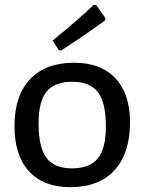

<svg xmlns="http://www.w3.org/2000/svg" viewBox="-20 -768 598 796"><path d="M369 -748 379 -747 417 -693 415 -683Q336 -625 234 -559L224 -560L198 -600Q303 -685 369 -748ZM288 -508Q398 -508 458.5 -443.5Q519 -379 519 -262Q519 -132 454.5 -62Q390 8 271 8Q160 8 100 -58Q40 -124 40 -245Q40 -371 104.5 -439.5Q169 -508 288 -508ZM279 -429Q207 -429 173.5 -388.5Q140 -348 140 -257Q140 -156 173 -113Q206 -70 278 -70Q351 -70 385 -110.5Q419 -151 419 -243Q419 -343 386 -386Q353 -429 279 -429Z"/></svg>

Font: Alegreya Sans SC Medium
Style: Regular
Weight: 500
Designer: Juan Pablo del Peral
Foundry: Huerta Tipografica
Version: Version 2.001;PS 002.001;hotconv 1.0.88;makeotf.lib2.5.64775